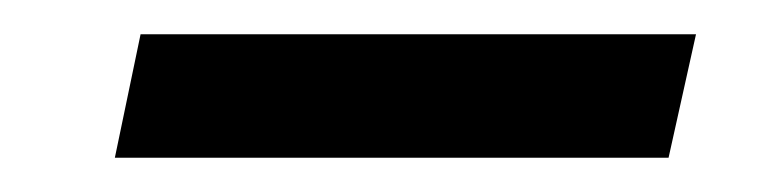

<svg xmlns="http://www.w3.org/2000/svg" viewBox="-20 -336 452 112"><path d="M62 -316H386L370 -244H47Z"/></svg>

Font: Trirong SemiBold
Style: Italic
Weight: 600
Italic angle: -12°
Designer: Katatrad Team
Foundry: CadsonDemak
Version: Version 1.001